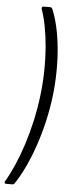

<svg xmlns="http://www.w3.org/2000/svg" viewBox="-69 -794 340 930"><g transform="rotate(5 101.0 -328.5)"><path d="M136 -764H104C98 -764 94 -759 96 -752C130 -656 146 -496 126 -332C106 -165 50 -2 -8 95C-12 102 -9 107 -2 107H28C32 107 37 105 40 100C105 2 165 -163 186 -334C206 -500 188 -661 147 -757C145 -762 141 -764 136 -764Z"/></g></svg>

Font: Barlow Semi Condensed Light
Style: Italic
Weight: 300
Width: 4
Italic angle: -7°
Designer: Jeremy Tribby
Foundry: Tribby Type
Version: Version 1.422;hotconv 1.0.109;makeotfexe 2.5.65596